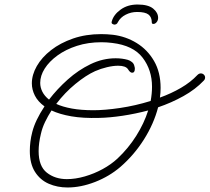

<svg xmlns="http://www.w3.org/2000/svg" viewBox="-20 -751 928 850"><path d="M589 -731Q636 -731 658 -713Q680 -695 680 -672Q680 -661 673.5 -653Q667 -645 659 -645Q652 -645 652 -652Q652 -675 637.5 -686.5Q623 -698 587 -698Q560 -698 536.5 -686Q513 -674 502 -653Q499 -646 494.5 -644Q490 -642 486 -642Q484 -642 478 -645Q472 -648 475 -657Q483 -686 514 -708.5Q545 -731 589 -731ZM279 79Q234 79 196 62.5Q158 46 135 10Q112 -26 112 -83Q112 -102 114.5 -123Q117 -144 123 -167Q136 -218 177 -280Q148 -301 134.5 -327.5Q121 -354 121 -382Q121 -420 143 -458.5Q165 -497 206 -529Q247 -561 303.5 -580.5Q360 -600 428 -600Q453 -600 480 -597Q537 -590 585 -560.5Q633 -531 662 -481Q691 -431 691 -362Q691 -340 688 -319Q738 -337 781 -362Q824 -387 854 -419Q861 -426 869 -426Q877 -426 882.5 -420.5Q888 -415 888 -408Q888 -400 882 -394Q845 -355 792 -325.5Q739 -296 680 -276Q661 -203 617.5 -134Q574 -65 513 -12Q464 30 401 54.5Q338 79 279 79ZM401 -436Q361 -418 314 -379.5Q267 -341 229 -291Q257 -278 298 -270.5Q339 -263 394 -263Q444 -263 511.5 -273Q579 -283 647 -304Q653 -337 653 -367Q653 -441 611.5 -495.5Q570 -550 476 -561Q452 -564 429 -564Q370 -564 320.5 -548Q271 -532 234.5 -505.5Q198 -479 178 -447.5Q158 -416 158 -384Q158 -364 167.5 -345Q177 -326 197 -310Q233 -357 280 -399Q327 -441 381 -467Q435 -493 492 -493Q521 -493 546 -486Q556 -483 564.5 -476Q573 -469 575 -458Q576 -455 576.5 -452.5Q577 -450 577 -447Q577 -429 565 -429Q556 -429 547 -444Q537 -460 503 -460Q481 -460 453.5 -453.5Q426 -447 401 -436ZM151 -82Q151 -15 187.5 13.5Q224 42 276 42Q314 42 355.5 30Q397 18 434.5 -2.5Q472 -23 500 -49Q548 -94 583 -149.5Q618 -205 636 -262Q579 -247 522.5 -238.5Q466 -230 418 -229Q348 -227 296 -236Q244 -245 208 -262Q192 -237 179.5 -211Q167 -185 161 -158Q151 -117 151 -82Z"/></svg>

Font: Meow Script
Style: Regular
Weight: 400
Designer: Robert E. Leuschke
Foundry: Robert E. Leuschke
Version: Version 1.010; ttfautohint (v1.8.3)